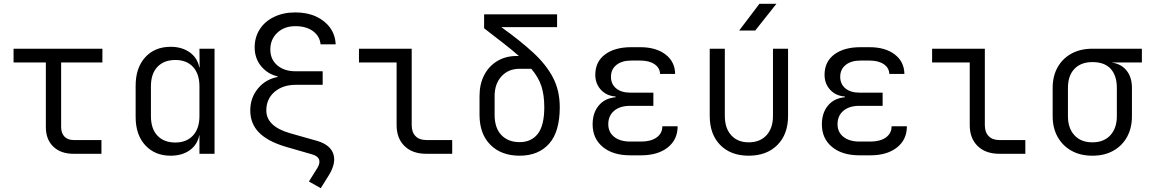

<svg xmlns="http://www.w3.org/2000/svg" viewBox="-20 -805 6040 1005"><path d="M365 0Q298 0 259 -37.5Q220 -75 220 -140V-478H51V-550H516V-478H300V-140Q300 -108 317.5 -90Q335 -72 365 -72H511V0Z M873 10Q791 10 740.5 -44.5Q690 -99 690 -193V-356Q690 -450 740 -505Q790 -560 873 -560Q932 -560 972.5 -531.5Q1013 -503 1023 -453H1025L1024 -550H1103V0H1024V-97H1023Q1013 -47 973 -18.5Q933 10 873 10ZM898 -59Q956 -59 990 -95.5Q1024 -132 1024 -197V-353Q1024 -418 990.5 -454.5Q957 -491 898 -491Q838 -491 804 -455Q770 -419 770 -353V-197Q770 -131 804 -95Q838 -59 898 -59Z M1526 -668Q1468 -668 1431.5 -633.5Q1395 -599 1395 -546Q1395 -494 1431.5 -463Q1468 -432 1526 -432H1669V-361H1528Q1460 -361 1417 -324Q1374 -287 1374 -227Q1374 -144 1497 -108L1642 -67Q1710 -46 1725 1.5Q1740 49 1702 111L1659 180L1597 145L1642 73Q1656 49 1650.5 31Q1645 13 1617 4L1475 -37Q1381 -65 1335.5 -111.5Q1290 -158 1290 -227Q1290 -293 1330 -341.5Q1370 -390 1433 -402V-405Q1380 -418 1346.5 -459Q1313 -500 1313 -557Q1313 -610 1339.5 -651.5Q1366 -693 1414.5 -716.5Q1463 -740 1526 -740Q1588 -740 1634.5 -718.5Q1681 -697 1708 -659.5Q1735 -622 1737 -573H1658Q1654 -615 1619 -641.5Q1584 -668 1526 -668Z M2211 0Q2139 0 2097.5 -40.5Q2056 -81 2056 -150V-478H1859V-550H2135V-150Q2135 -113 2155 -92.5Q2175 -72 2211 -72H2347V0Z M2700 10Q2604 10 2547 -47Q2490 -104 2490 -204V-302Q2490 -365 2514.5 -412Q2539 -459 2583 -485.5Q2627 -512 2685 -512H2696Q2661 -543 2616 -578Q2571 -613 2514 -657V-730H2896V-663H2604Q2702 -593 2770.5 -530Q2839 -467 2874.5 -399Q2910 -331 2910 -244Q2910 -115 2854 -52.5Q2798 10 2700 10ZM2700 -61Q2761 -61 2795 -104.5Q2829 -148 2829 -244Q2829 -307 2814 -353.5Q2799 -400 2761 -445H2700Q2641 -445 2605 -405.5Q2569 -366 2569 -302V-204Q2569 -135 2604.5 -98Q2640 -61 2700 -61Z M3336 8H3279Q3188 8 3135 -36Q3082 -80 3082 -154Q3082 -214 3114 -252.5Q3146 -291 3202 -296V-300Q3155 -303 3125.5 -335Q3096 -367 3096 -413Q3096 -482 3147 -520Q3198 -558 3284 -558H3331Q3414 -558 3463.5 -520Q3513 -482 3514 -418H3435Q3434 -450 3406 -469Q3378 -488 3331 -488H3284Q3235 -488 3206.5 -465Q3178 -442 3178 -403Q3178 -365 3205 -342.5Q3232 -320 3280 -320H3400V-251H3278Q3225 -251 3194.5 -225Q3164 -199 3164 -155Q3164 -113 3195 -88.5Q3226 -64 3279 -64H3336Q3387 -64 3417 -85.5Q3447 -107 3447 -144H3527Q3527 -74 3475 -33Q3423 8 3336 8Z M3899 10Q3805 10 3750 -46Q3695 -102 3695 -198V-550H3774V-198Q3774 -134 3807.5 -97Q3841 -60 3899 -60Q3958 -60 3992 -97Q4026 -134 4026 -198V-550H4105V-198Q4105 -102 4049 -46Q3993 10 3899 10ZM3849 -645 3955 -785H4044L3933 -645Z M4536 8H4479Q4388 8 4335 -36Q4282 -80 4282 -154Q4282 -214 4314 -252.5Q4346 -291 4402 -296V-300Q4355 -303 4325.5 -335Q4296 -367 4296 -413Q4296 -482 4347 -520Q4398 -558 4484 -558H4531Q4614 -558 4663.5 -520Q4713 -482 4714 -418H4635Q4634 -450 4606 -469Q4578 -488 4531 -488H4484Q4435 -488 4406.5 -465Q4378 -442 4378 -403Q4378 -365 4405 -342.5Q4432 -320 4480 -320H4600V-251H4478Q4425 -251 4394.5 -225Q4364 -199 4364 -155Q4364 -113 4395 -88.5Q4426 -64 4479 -64H4536Q4587 -64 4617 -85.5Q4647 -107 4647 -144H4727Q4727 -74 4675 -33Q4623 8 4536 8Z M5211 0Q5139 0 5097.5 -40.5Q5056 -81 5056 -150V-478H4859V-550H5135V-150Q5135 -113 5155 -92.5Q5175 -72 5211 -72H5347V0Z M5698 10Q5635 10 5588.5 -16Q5542 -42 5516 -88.5Q5490 -135 5490 -197V-345Q5490 -407 5516 -453Q5542 -499 5588.5 -524.5Q5635 -550 5698 -550H5957V-478H5802V-477Q5850 -470 5877.5 -435Q5905 -400 5905 -345V-197Q5905 -135 5879.5 -88.5Q5854 -42 5807.5 -16Q5761 10 5698 10ZM5698 -60Q5758 -60 5792 -97Q5826 -134 5826 -197V-345Q5826 -409 5794 -444.5Q5762 -480 5698 -480Q5638 -480 5604 -444.5Q5570 -409 5570 -345V-197Q5570 -134 5604 -97Q5638 -60 5698 -60Z"/></svg>

Font: JetBrains Mono NL Light
Style: Regular
Weight: 300
Monospace: yes
Designer: Philipp Nurullin, Konstantin Bulenkov
Foundry: JetBrains
Version: Version 2.305; ttfautohint (v1.8.4.7-5d5b)